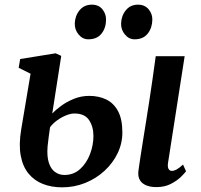

<svg xmlns="http://www.w3.org/2000/svg" viewBox="-20 -792 862 823"><path d="M650.5 10Q624.5 10 606.2 2.2Q588 -5.5 579.5 -20.2Q571 -35 573 -57Q575 -71 578 -92.5Q581 -114 585.5 -141.8Q590 -169.5 595.2 -203Q600.5 -236.5 606.8 -275.5Q613 -314.5 619.8 -358.2Q626.5 -402 633.5 -450.5Q640.5 -499 647.5 -551H771.5L700.5 -95.5Q697.5 -77.5 702.2 -68.5Q707 -59.5 716.5 -59.5Q726 -59.5 737 -65.5Q748 -71.5 764.5 -86.5L777.5 -58Q772 -50 755.5 -33.8Q739 -17.5 712.5 -3.8Q686 10 650.5 10ZM246 11Q200.5 11 163.8 -3.5Q127 -18 102.2 -48Q77.5 -78 68.8 -125.2Q60 -172.5 71 -238L111 -476L60 -501.5L66.5 -539L218.5 -563.5L242.5 -552.5L204 -305.5Q218 -320.5 241.8 -338Q265.5 -355.5 296.5 -368.2Q327.5 -381 362.5 -381Q403 -381 435 -365.8Q467 -350.5 485.8 -316Q504.5 -281.5 504.5 -224Q504.5 -177.5 484.2 -135.2Q464 -93 428.2 -60Q392.5 -27 345.8 -8Q299 11 246 11ZM256 -42Q295.5 -42 323.2 -67.2Q351 -92.5 365.8 -131.2Q380.5 -170 380.5 -209Q380.5 -249 361.8 -277.2Q343 -305.5 299 -305.5Q283 -305.5 263.2 -297.5Q243.5 -289.5 225 -276.2Q206.5 -263 194.5 -246.5Q191.5 -226 188.8 -205.5Q186 -185 184 -164.5Q180.5 -122.5 189.2 -95Q198 -67.5 215.8 -54.8Q233.5 -42 256 -42ZM358.5 -623.5Q334 -623.5 317 -644Q300 -664.5 300.5 -691Q301.5 -724.5 321.2 -748.2Q341 -772 373.5 -772Q403 -772 419 -752.2Q435 -732.5 434.5 -707.5Q434.5 -672.5 415.2 -648Q396 -623.5 358.5 -623.5ZM557 -623.5Q532.5 -623.5 515.5 -644Q498.5 -664.5 499 -691Q500 -724.5 519.5 -748.2Q539 -772 571.5 -772Q600.5 -772 617 -752.2Q633.5 -732.5 633 -707.5Q632.5 -672.5 613.2 -648Q594 -623.5 557 -623.5Z"/></svg>

Font: Merriweather 28pt SemiBold
Style: Italic
Weight: 600
Italic angle: -7.8°
Version: Version 2.101